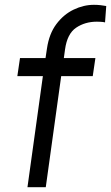

<svg xmlns="http://www.w3.org/2000/svg" viewBox="-20 -777 461 797"><path d="M94 0 158 -461H52L63 -536H169L175 -576Q184 -637 214 -677Q244 -717 285.5 -737Q327 -757 370 -757Q384 -757 397.5 -755.5Q411 -754 421 -752L416 -684Q409 -686 397.5 -686.5Q386 -687 382 -687Q333 -687 296 -662Q259 -637 250 -572L245 -536H376L365 -461H234L170 0Z"/></svg>

Font: Kosmopol Plus Jakarta Sans Italic It
Style: Regular
Weight: 400
Italic angle: -8.04999°
Designer: Gumpita Rahayu
Foundry: Tokotype
Version: Version 2.006